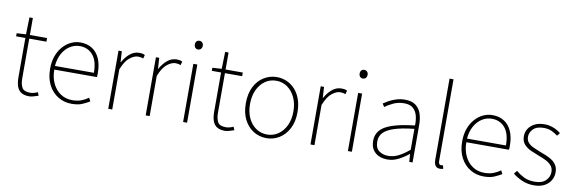

<svg xmlns="http://www.w3.org/2000/svg" viewBox="-55 -1247 5134 1713"><g transform="rotate(10 2512.0 -390.5)"><path d="M241 13Q192 13 165 -6Q138 -25 127.5 -59.5Q117 -94 117 -140V-494H33V-522L117 -527L121 -681H152V-527H308V-494H152V-135Q152 -84 169 -52Q186 -20 244 -20Q259 -20 278 -25Q297 -30 311 -37L323 -7Q300 1 277.5 7Q255 13 241 13Z M623 13Q557 13 502 -20Q447 -53 414.5 -114.5Q382 -176 382 -262Q382 -327 400.5 -378Q419 -429 451.5 -465.5Q484 -502 524.5 -521Q565 -540 609 -540Q670 -540 714.5 -512Q759 -484 783.5 -429.5Q808 -375 808 -297Q808 -289 808 -280.5Q808 -272 806 -261H420Q420 -192 445.5 -137.5Q471 -83 517 -51.5Q563 -20 625 -20Q670 -20 705 -33Q740 -46 770 -68L786 -37Q756 -19 719 -3Q682 13 623 13ZM420 -294H773Q773 -401 728 -454Q683 -507 609 -507Q562 -507 521 -481.5Q480 -456 453 -408.5Q426 -361 420 -294Z M955 0V-527H985L991 -428H993Q1019 -476 1057 -508Q1095 -540 1142 -540Q1156 -540 1168 -538Q1180 -536 1193 -529L1184 -496Q1171 -501 1162 -503Q1153 -505 1137 -505Q1102 -505 1062 -473.5Q1022 -442 991 -364V0Z M1294 0V-527H1324L1330 -428H1332Q1358 -476 1396 -508Q1434 -540 1481 -540Q1495 -540 1507 -538Q1519 -536 1532 -529L1523 -496Q1510 -501 1501 -503Q1492 -505 1476 -505Q1441 -505 1401 -473.5Q1361 -442 1330 -364V0Z M1633 0V-527H1669V0ZM1652 -660Q1636 -660 1626 -671Q1616 -682 1616 -701Q1616 -718 1626 -728.5Q1636 -739 1652 -739Q1667 -739 1677.5 -728.5Q1688 -718 1688 -701Q1688 -682 1677.5 -671Q1667 -660 1652 -660Z M2014 13Q1965 13 1938 -6Q1911 -25 1900.5 -59.5Q1890 -94 1890 -140V-494H1806V-522L1890 -527L1894 -681H1925V-527H2081V-494H1925V-135Q1925 -84 1942 -52Q1959 -20 2017 -20Q2032 -20 2051 -25Q2070 -30 2084 -37L2096 -7Q2073 1 2050.5 7Q2028 13 2014 13Z M2389 13Q2326 13 2272.5 -19.5Q2219 -52 2187 -113.5Q2155 -175 2155 -262Q2155 -351 2187 -413Q2219 -475 2272.5 -507.5Q2326 -540 2389 -540Q2436 -540 2478.5 -521.5Q2521 -503 2553.5 -467.5Q2586 -432 2604.5 -380Q2623 -328 2623 -262Q2623 -175 2590.5 -113.5Q2558 -52 2505 -19.5Q2452 13 2389 13ZM2389 -20Q2445 -20 2489.5 -50.5Q2534 -81 2560 -135.5Q2586 -190 2586 -262Q2586 -335 2560 -390Q2534 -445 2489.5 -476Q2445 -507 2389 -507Q2333 -507 2288.5 -476Q2244 -445 2218.5 -390Q2193 -335 2193 -262Q2193 -190 2218.5 -135.5Q2244 -81 2288.5 -50.5Q2333 -20 2389 -20Z M2787 0V-527H2817L2823 -428H2825Q2851 -476 2889 -508Q2927 -540 2974 -540Q2988 -540 3000 -538Q3012 -536 3025 -529L3016 -496Q3003 -501 2994 -503Q2985 -505 2969 -505Q2934 -505 2894 -473.5Q2854 -442 2823 -364V0Z M3126 0V-527H3162V0ZM3145 -660Q3129 -660 3119 -671Q3109 -682 3109 -701Q3109 -718 3119 -728.5Q3129 -739 3145 -739Q3160 -739 3170.5 -728.5Q3181 -718 3181 -701Q3181 -682 3170.5 -671Q3160 -660 3145 -660Z M3484 13Q3443 13 3408.5 -2Q3374 -17 3353 -48.5Q3332 -80 3332 -130Q3332 -218 3415 -263.5Q3498 -309 3676 -329Q3678 -372 3668.5 -412.5Q3659 -453 3631 -480Q3603 -507 3548 -507Q3492 -507 3447 -485Q3402 -463 3376 -443L3358 -472Q3375 -484 3403.5 -500Q3432 -516 3469.5 -528Q3507 -540 3550 -540Q3612 -540 3647.5 -512.5Q3683 -485 3697.5 -440Q3712 -395 3712 -341V0H3682L3677 -70H3674Q3634 -37 3585.5 -12Q3537 13 3484 13ZM3487 -20Q3534 -20 3579 -42.5Q3624 -65 3676 -109V-298Q3562 -286 3494.5 -263.5Q3427 -241 3398 -208.5Q3369 -176 3369 -131Q3369 -70 3404 -45Q3439 -20 3487 -20Z M3961 13Q3944 13 3932 5.5Q3920 -2 3913.5 -18Q3907 -34 3907 -59V-794H3943V-53Q3943 -37 3949 -28.5Q3955 -20 3965 -20Q3968 -20 3972 -20.5Q3976 -21 3984 -22L3991 9Q3984 10 3978 11.5Q3972 13 3961 13Z M4356 13Q4290 13 4235 -20Q4180 -53 4147.5 -114.5Q4115 -176 4115 -262Q4115 -327 4133.5 -378Q4152 -429 4184.5 -465.5Q4217 -502 4257.5 -521Q4298 -540 4342 -540Q4403 -540 4447.5 -512Q4492 -484 4516.5 -429.5Q4541 -375 4541 -297Q4541 -289 4541 -280.5Q4541 -272 4539 -261H4153Q4153 -192 4178.5 -137.5Q4204 -83 4250 -51.5Q4296 -20 4358 -20Q4403 -20 4438 -33Q4473 -46 4503 -68L4519 -37Q4489 -19 4452 -3Q4415 13 4356 13ZM4153 -294H4506Q4506 -401 4461 -454Q4416 -507 4342 -507Q4295 -507 4254 -481.5Q4213 -456 4186 -408.5Q4159 -361 4153 -294Z M4812 13Q4753 13 4704 -8.5Q4655 -30 4620 -59L4643 -88Q4676 -60 4716 -40Q4756 -20 4814 -20Q4880 -20 4913.5 -53Q4947 -86 4947 -131Q4947 -166 4927 -189Q4907 -212 4876.5 -227Q4846 -242 4815 -253Q4775 -268 4737 -285Q4699 -302 4674 -330Q4649 -358 4649 -403Q4649 -440 4668 -471Q4687 -502 4724 -521Q4761 -540 4815 -540Q4855 -540 4894 -525Q4933 -510 4961 -486L4940 -459Q4914 -479 4884 -493Q4854 -507 4813 -507Q4748 -507 4717 -475.5Q4686 -444 4686 -405Q4686 -374 4703.5 -353.5Q4721 -333 4749.5 -319.5Q4778 -306 4809 -294Q4841 -282 4872 -269.5Q4903 -257 4928 -240Q4953 -223 4968.5 -197.5Q4984 -172 4984 -133Q4984 -94 4964 -60.5Q4944 -27 4906 -7Q4868 13 4812 13Z"/></g></svg>

Font: Noto Sans KR Thin Thin
Style: Regular
Weight: 250
Version: Version 2.004-H2;hotconv 1.0.118;makeotfexe 2.5.65603